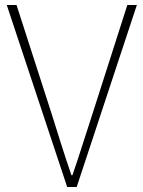

<svg xmlns="http://www.w3.org/2000/svg" viewBox="-20 -746 572 766"><path d="M248 0 7 -726H46L186 -292Q207 -225 224.5 -169.5Q242 -114 265 -47H269Q292 -114 309.5 -169.5Q327 -225 349 -292L488 -726H526L286 0Z"/></svg>

Font: Shanggu Sans SC VF
Style: Regular
Weight: 250
Designer: GuiWonder
Version: Version 1.021